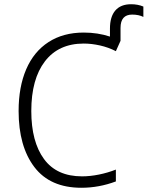

<svg xmlns="http://www.w3.org/2000/svg" viewBox="-20 -878 698 908"><path d="M658 -847V-798Q636 -809 605 -809Q550 -809 550 -746V-685L528 -636Q493 -654 453 -663Q413 -672 376 -672Q257 -672 192.5 -588Q128 -504 128 -353Q128 -208 188 -126Q248 -44 368 -44Q406 -44 448 -52.5Q490 -61 528 -76V-20Q448 10 365 10Q217 10 142.5 -88Q68 -186 68 -353Q68 -467 104 -550.5Q140 -634 209.5 -679Q279 -724 376 -724Q442 -724 500 -705V-743Q500 -799 525.5 -828.5Q551 -858 600 -858Q632 -858 658 -847Z"/></svg>

Font: Noto Sans Mono UI Light
Style: Regular
Weight: 300
Monospace: yes
Designer: Monotype Design team
Foundry: Monotype Imaging Inc.
Version: Version 1.000